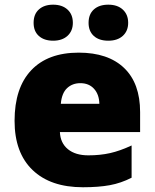

<svg xmlns="http://www.w3.org/2000/svg" viewBox="-20 -787 658 817"><path d="M123 -689.9Q123 -726.6 145.5 -746.8Q168 -767.1 206.1 -767.1Q244.6 -767.1 267.3 -746.3Q290 -725.6 290 -689.9Q290 -655.3 267.3 -634.5Q244.6 -613.8 206.1 -613.8Q168 -613.8 145.5 -633.8Q123 -653.8 123 -689.9ZM356.9 -689.9Q356.9 -726.6 379.4 -746.8Q401.9 -767.1 440.9 -767.1Q480 -767.1 502.7 -746.1Q525.4 -725.1 525.4 -689.9Q525.4 -655.3 502.7 -634.5Q480 -613.8 440.9 -613.8Q401.4 -613.8 379.2 -634Q356.9 -654.3 356.9 -689.9ZM333 9.8Q194.8 9.8 118.4 -63.7Q42 -137.2 42 -272.9Q42 -413.1 112.8 -488Q183.6 -563 314.9 -563Q439.9 -563 508.1 -497.8Q576.2 -432.6 576.2 -310.1V-225.1H234.9Q236.8 -178.7 268.8 -152.3Q300.8 -126 356 -126Q406.2 -126 448.5 -135.5Q490.7 -145 540 -168V-30.8Q495.1 -7.8 447.3 1Q399.4 9.8 333 9.8ZM321.8 -433.1Q288.1 -433.1 265.4 -411.9Q242.7 -390.6 238.8 -345.2H402.8Q401.9 -385.3 380.1 -409.2Q358.4 -433.1 321.8 -433.1Z"/></svg>

Font: OpenSans-ExtraBold
Style: Regular
Weight: 800
Foundry: Ascender Corporation
Version: Version 1.10